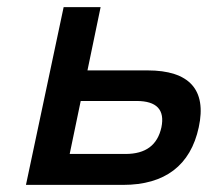

<svg xmlns="http://www.w3.org/2000/svg" viewBox="-20 -520 584 540"><path d="M53 0H326C444 0 516 -55 539 -162C562 -268 512 -322 395 -322H226L263 -500H159ZM176 -87 207 -236H364C421 -236 444 -211 434 -162C423 -112 390 -87 333 -87Z"/></svg>

Font: LT Wave Text Medium Italic
Style: Regular
Weight: 500
Designer: Daniel Lyons
Version: Version 2.5 (Glyphs App)